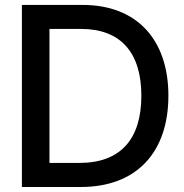

<svg xmlns="http://www.w3.org/2000/svg" viewBox="-20 -747 737 767"><path d="M302.9 0C524.5 0 652.7 -137.4 652.7 -364.7C652.7 -590.9 524.5 -727.3 310.4 -727.3H67.5V0ZM177.6 -96.2V-631.4H304C462.7 -631.4 544.7 -536.2 544.7 -364.7C544.7 -192.5 462.7 -95.9 296.9 -96.2Z"/></svg>

Font: RED Number Medium
Style: Regular
Weight: 500
Designer: RED UED
Foundry: rsms
Version: Version 1.003;FEAKit 1.0